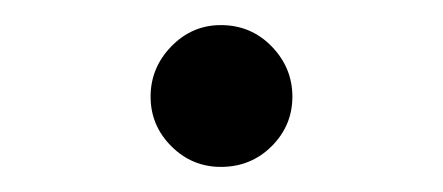

<svg xmlns="http://www.w3.org/2000/svg" viewBox="-20 -122 353 153"><path d="M100 -45Q100 -68 116.5 -85Q133 -102 156 -102Q180 -102 196.5 -85Q213 -68 213 -45Q213 -22 196.5 -5.5Q180 11 156 11Q133 11 116.5 -5.5Q100 -22 100 -45Z"/></svg>

Font: Snippet
Style: Regular
Weight: 400
Designer: Gesine Todt
Foundry: Gesine Todt
Version: Version 1.000